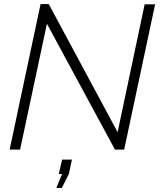

<svg xmlns="http://www.w3.org/2000/svg" viewBox="-20 -730 781 937"><path d="M178 -710H218L554 -85L686 -709H737L586 0H541L209 -614L78 0H27ZM255 187 283 119H267L283 49H331L316 119L282 187Z"/></svg>

Font: Raleway Light
Style: Italic
Weight: 300
Italic angle: -12°
Designer: Matt McInerney, Pablo Impallari, Rodrigo Fuenzalida
Foundry: Matt McInerney, Pablo Impallari, Rodrigo Fuenzalida
Version: Version 4.026